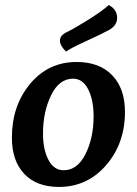

<svg xmlns="http://www.w3.org/2000/svg" viewBox="-20 -729 541 759"><path d="M412 -611Q387 -597 321.5 -567Q256 -537 241 -525Q217 -549 217 -568Q217 -588 240 -600Q268 -613 324.5 -648Q381 -683 410 -709Q443 -692 443 -658Q443 -629 412 -611ZM213 10Q125 10 76 -41.5Q27 -93 27 -185Q27 -311 99 -397.5Q171 -484 283 -484Q373 -484 423.5 -431.5Q474 -379 474 -287Q474 -162 399.5 -76Q325 10 213 10ZM269 -418Q214 -418 182 -352.5Q150 -287 150 -201Q150 -138 171.5 -97Q193 -56 232 -56Q286 -56 318 -120Q350 -184 350 -269Q350 -334 328.5 -376Q307 -418 269 -418Z"/></svg>

Font: Overlock
Style: Bold Italic
Weight: 700
Designer: Dario Muhafara
Foundry: Dario Manuel Muhafara
Version: Version 1.002